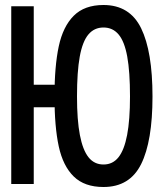

<svg xmlns="http://www.w3.org/2000/svg" viewBox="-20 -736 640 768"><path d="M288 -350Q288 -256 299.5 -196Q311 -136 334 -107Q357 -78 394 -78Q431 -78 454 -107Q477 -136 488.5 -196Q500 -256 500 -350Q500 -449 489 -509.5Q478 -570 454.5 -598Q431 -626 394 -626Q357 -626 333.5 -598Q310 -570 299 -509.5Q288 -449 288 -350ZM590 -350Q590 -171 544.5 -79.5Q499 12 394 12Q318 12 275 -30Q232 -72 215 -150.5Q198 -229 198 -350Q198 -471 215 -550.5Q232 -630 275 -673Q318 -716 394 -716Q499 -716 544.5 -623Q590 -530 590 -350ZM115 -711V0H25V-711ZM250 -397V-307H75V-397Z"/></svg>

Font: Fliege Mono Thin
Style: Regular
Weight: 100
Version: Version 0.020;Glyphs 3.3 (3306)